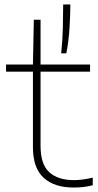

<svg xmlns="http://www.w3.org/2000/svg" viewBox="-20 -828 438 857"><path d="M308 9Q222.5 9 174.8 -34.5Q127 -78 127 -171V-508H7V-540H127L131 -740H161V-540H382V-508H161V-177Q161 -94.5 200 -59.2Q239 -24 310 -24Q346 -24 394 -35V-1Q368.5 5 349.5 7Q330.5 9 308 9ZM253 -590Q259 -642.5 260.5 -702Q262 -761.5 262 -808H294Q294 -759.5 290.2 -701.5Q286.5 -643.5 276 -590Z"/></svg>

Font: Encode Sans Exp Th
Style: Regular
Weight: 100
Width: 7
Designer: Multiple Designers
Foundry: Impallari Type
Version: Version 3.002; ttfautohint (v1.8.3) -l 8 -r 50 -G 200 -x 14 